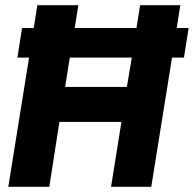

<svg xmlns="http://www.w3.org/2000/svg" viewBox="-20 -720 747 740"><path d="M12 0 92 -498H47L65 -612H110L124 -700H282L268 -612H506L520 -700H675L661 -612H707L689 -498H643L563 0H408L448 -250H209L170 0ZM231 -385H469L488 -498H249Z"/></svg>

Font: Georama
Style: Bold Italic
Weight: 700
Italic angle: -9°
Designer: Jean-Baptiste Levee
Foundry: Production Type
Version: Version 1.000